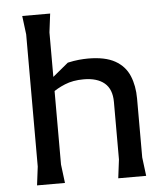

<svg xmlns="http://www.w3.org/2000/svg" viewBox="-52 -775 713 822"><g transform="rotate(-5 304.5 -364.0)"><path d="M423 0 433 -80V-327Q433 -382 401.5 -408.5Q370 -435 312 -435Q266 -435 231 -420.5Q196 -406 172.5 -387.5Q149 -369 136 -355V-417L251 -512Q278 -518 299.5 -520Q321 -522 339 -522Q412 -522 454.5 -498Q497 -474 515 -431Q533 -388 533 -333V-80L543 0ZM74 0 84 -80V-648L74 -728H194L184 -648V-80L194 0Z"/></g></svg>

Font: AR One Sans Medium
Style: Regular
Weight: 500
Designer: Niteesh Yadav
Foundry: Niteesh Yadav
Version: Version 1.001;gftools[0.9.33]